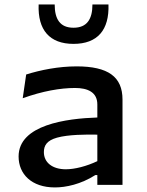

<svg xmlns="http://www.w3.org/2000/svg" viewBox="-20 -830 660 862"><path d="M530 0V-383C530 -485.5 465.5 -532 324 -532C243 -532 162.5 -516 97.5 -495.5L82 -389C171 -421 251 -435 317 -435C374 -435 417 -416 417 -361V-302.5C279 -298 63.5 -270 63.5 -127.5C63.5 -48.5 121.5 11.5 226.5 11.5C275.5 11.5 343 -2.5 408 -44H417V0ZM153.5 -810C149 -695.5 202.5 -633 310 -633C418 -633 471 -695.5 467 -810H395C395 -744 370.5 -705.5 310 -705.5C249.5 -705.5 225.5 -744 225.5 -810ZM177 -147C177 -176.5 190 -199 236 -212C286.5 -226 365 -226.5 417 -225.5V-106.5C368.5 -83.5 315.5 -70 275.5 -70C215 -70 177 -100.5 177 -147Z"/></svg>

Font: Monaspace Argon Medium
Style: Regular
Weight: 500
Designer: Riley Cran & the Lettermatic Team
Foundry: Lettermatic
Version: Version 1.000 (Monaspace Argon)